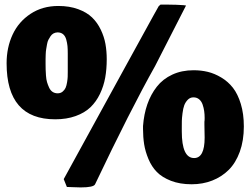

<svg xmlns="http://www.w3.org/2000/svg" viewBox="-20 -774 1091 837"><path d="M8.8 -498Q8.8 -566.9 34.9 -623Q61 -679.2 113 -713.6Q165 -748 234.4 -748Q282.7 -748 320.6 -734.1Q358.4 -720.2 381.3 -698Q404.3 -675.8 419.2 -644.8Q434.1 -613.8 439.7 -582.3Q445.3 -550.8 445.3 -515.6Q445.3 -472.7 438.7 -435.8Q432.1 -398.9 415.8 -364.7Q399.4 -330.6 374.3 -306.4Q349.1 -282.2 309.8 -268.1Q270.5 -253.9 220.7 -253.9Q8.8 -253.9 8.8 -498ZM178.7 -498Q178.7 -497.1 178.7 -494.6Q178.7 -480 179 -471.2Q179.2 -462.4 180.4 -444.8Q181.6 -427.2 185.1 -415.8Q188.5 -404.3 194.1 -392.1Q199.7 -379.9 209.2 -373.5Q218.8 -367.2 231.4 -367.2Q244.1 -367.2 252.9 -374.5Q261.7 -381.8 265.9 -391.1Q270 -400.4 272.5 -415.8Q274.9 -431.2 275.1 -439.5Q275.4 -447.8 275.4 -460.9V-541Q275.4 -560.1 274.2 -573.2Q272.9 -586.4 268.8 -601.6Q264.6 -616.7 255.1 -624.8Q245.6 -632.8 230.5 -632.8Q220.7 -632.3 213.1 -628.2Q205.6 -624 200.2 -616Q194.8 -607.9 190.9 -600.3Q187 -592.8 184.8 -579.8Q182.6 -566.9 181.2 -558.6Q179.7 -550.3 179.2 -535.9Q178.7 -521.5 178.7 -516.1Q178.7 -510.7 178.7 -498ZM257.8 6.8Q302.7 -75.2 381.3 -218.5Q460 -361.8 525.6 -481.7Q591.3 -601.6 649.4 -707L671.9 -747.1Q678.2 -753.4 679.7 -753.9H710.9Q728.5 -753.9 748 -753.2Q767.6 -752.4 779.3 -751.5Q791 -750.5 791 -750Q765.1 -700.2 656.2 -486.3Q547.4 -292.5 394.5 29.3Q388.2 43 332 43Q319.3 43 298.8 42Q278.3 41 271.5 41ZM603.5 -224.6Q607.4 -276.4 622.3 -319.3Q637.2 -362.3 663.6 -396Q689.9 -429.7 731 -448.7Q772 -467.8 824.2 -467.8Q856.4 -467.8 886 -460.7Q915.5 -453.6 944.8 -436Q974.1 -418.5 995.4 -391.4Q1016.6 -364.3 1029.8 -321Q1043 -277.8 1043 -222.7Q1043 -161.1 1025.4 -112.5Q1007.8 -64 977.1 -33.4Q946.3 -2.9 905 13.2Q863.8 29.3 815.4 29.3Q764.2 29.3 725.3 14.2Q686.5 -1 663.8 -24.2Q641.1 -47.4 627.2 -80.6Q613.3 -113.8 608.4 -145Q603.5 -176.3 603.5 -211.9ZM772.5 -201.2Q772.5 -85 826.2 -85Q872.1 -85 872.1 -173.8Q872.1 -183.1 871.6 -202.1Q871.1 -221.2 871.1 -230.5V-243.2Q872.1 -248 872.1 -259.8Q872.1 -275.9 870.1 -289.8Q868.2 -303.7 863.3 -318.1Q858.4 -332.5 848.1 -341.1Q837.9 -349.6 823.2 -349.6Q808.6 -349.6 798.3 -338.9Q788.1 -328.1 783.2 -314.9Q778.3 -301.8 775.6 -280Q772.9 -258.3 772.7 -246.8Q772.5 -235.4 772.5 -217.8Z"/></svg>

Font: Bowlby One SC
Style: Regular
Weight: 400
Width: 1
Version: Version 1.2